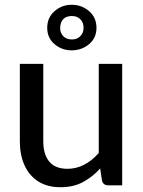

<svg xmlns="http://www.w3.org/2000/svg" viewBox="-20 -775 599 803"><path d="M233.5 8Q178 8 140 -16.2Q102 -40.5 82.5 -83.8Q63 -127 63 -184V-508H161V-184Q161 -129.5 186 -99.2Q211 -69 262.5 -69Q334 -69 393 -135V-508H491V0H432Q412 0 406.5 -19.5L399 -70.5Q366.5 -34.5 326.5 -13.2Q286.5 8 233.5 8ZM279.5 -564.5Q238.5 -564.5 208 -590.5Q177.5 -616.5 177.5 -658.5Q177.5 -701.5 208 -728.2Q238.5 -755 279.5 -755Q322 -755 352.8 -728.2Q383.5 -701.5 383.5 -658.5Q383.5 -616.5 352.8 -590.5Q322 -564.5 279.5 -564.5ZM281 -610Q302.5 -610 316 -623.8Q329.5 -637.5 329.5 -658.5Q329.5 -681 316 -694.5Q302.5 -708 281 -708Q234 -708 231.5 -658.5Q231.5 -637.5 244.5 -623.8Q257.5 -610 281 -610Z"/></svg>

Font: Verano Sans Medium
Style: Regular
Weight: 500
Designer: Lukasz Dziedzic with Adam Twardoch and Botio Nikoltchev
Foundry: tyPoland Lukasz Dziedzic
Version: Version 3.001;December 28, 2019;FontCreator 12.0.0.2547 64-b